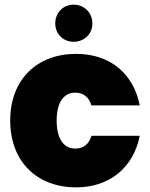

<svg xmlns="http://www.w3.org/2000/svg" viewBox="-20 -800 647 827"><path d="M218 -699C218 -654 252 -620 297 -620C343 -620 378 -654 378 -699C378 -745 343 -780 297 -780C252 -780 218 -745 218 -699ZM308 -568C141 -568 24 -459 24 -281C24 -102 141 7 308 7C450 7 554 -76 582 -215H374C363 -180 341 -160 304 -160C256 -160 224 -200 224 -281C224 -361 256 -401 304 -401C341 -401 363 -380 374 -346H582C554 -487 450 -568 308 -568Z"/></svg>

Font: Poppins STUK1
Style: Regular
Weight: 400
Designer: Jonny Pinhorn (original), Sammy Jo Hughes (modified version)
Foundry: Type Mafia
Version: Version 1.002;hotconv 1.0.109;makeotfexe 2.5.65596